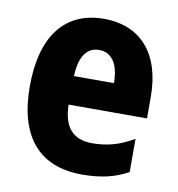

<svg xmlns="http://www.w3.org/2000/svg" viewBox="-69 -622 644 695"><g transform="rotate(10 253.5 -274.5)"><path d="M259 -559C117 -559 36 -459 36 -272C36 -89 118 10 277 10C345 10 398 -2 446 -29V-151C393 -120 348 -108 293 -108C223 -108 187 -149 186 -231H474V-310C474 -467 395 -559 259 -559ZM261 -445C308 -445 334 -405 334 -336H187C190 -415 220 -445 261 -445Z"/></g></svg>

Font: Noto Sans Gurmukhi UI Condensed ExtraBold
Style: Regular
Weight: 800
Width: 3
Designer: Jelle Bosma - Monotype Design Team
Foundry: Monotype Imaging Inc.
Version: Version 2.004